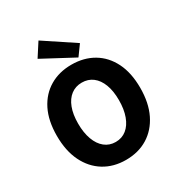

<svg xmlns="http://www.w3.org/2000/svg" viewBox="-208 -1032 1100 1181"><g transform="rotate(-30 342.0 -441.0)"><path d="M342 12Q254.2 12 187.6 -28.9Q120.9 -69.9 83.5 -146.1Q46.2 -222.3 46.2 -328.9Q46.2 -435.4 83.5 -510.2Q120.9 -584.9 187.6 -624.3Q254.2 -663.8 342 -663.8Q430.3 -663.8 497 -624.3Q563.6 -584.9 601 -510.2Q638.3 -435.4 638.3 -328.9Q638.3 -222.3 601 -146.1Q563.6 -69.9 497 -28.9Q430.3 12 342 12ZM342 -115.3Q386.8 -115.3 419.2 -141.5Q451.7 -167.6 469.3 -215.7Q487 -263.7 487 -328.9Q487 -394 469.3 -440.4Q451.7 -486.7 419.2 -511.6Q386.8 -536.4 342 -536.4Q297.8 -536.4 265.1 -511.6Q232.4 -486.7 214.8 -440.4Q197.1 -394 197.1 -328.9Q197.1 -263.7 214.8 -215.7Q232.4 -167.6 265.1 -141.5Q297.8 -115.3 342 -115.3ZM402.4 -680.3 180.4 -798.9 241.6 -893.8 454.6 -752.4Z"/></g></svg>

Font: Source Sans Variable
Style: Regular
Weight: 200
Designer: Paul D. Hunt
Foundry: Adobe Systems Incorporated
Version: Version 3.006;hotconv 1.0.111;makeotfexe 2.5.65597